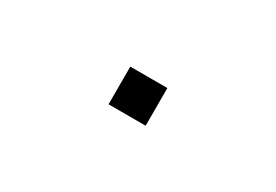

<svg xmlns="http://www.w3.org/2000/svg" viewBox="-6 -674 811 565"><g transform="rotate(30 400.0 -391.0)"><path d="M337 -455H463V-327H337Z"/></g></svg>

Font: Digital Numbers
Style: Regular
Weight: 400
Version: Version 001.102